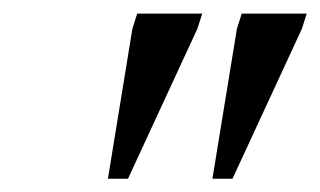

<svg xmlns="http://www.w3.org/2000/svg" viewBox="-20 -705 470 282"><path d="M138.5 -442.5 174.5 -663 181.5 -685H277L270 -663L168 -442.5ZM292 -442.5 328 -663 335 -685H430.5L423.5 -663L321.5 -442.5Z"/></svg>

Font: Newsreader 36pt
Style: Italic
Weight: 400
Italic angle: -17°
Designer: Hugues Gentile
Foundry: Production Type
Version: Version 1.003